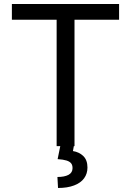

<svg xmlns="http://www.w3.org/2000/svg" viewBox="-20 -727 651 955"><path d="M39.1 -707V-628.9H261.7V0H350.6V-628.9H572.3V-707ZM347.7 -2.9H280.3L266.6 64.5C285.5 65.8 300.1 68 310.5 71.3C321 74.5 328.6 79.1 333.5 85C338.4 90.8 340.8 99 340.8 109.4C340.8 124.3 334.1 135.4 320.8 142.6C307.5 149.7 289.1 153.3 265.6 153.3L268.6 208C299.8 208 326.5 203.8 348.6 195.3C370.8 186.8 387.4 175 398.4 159.7C409.5 144.4 415 126.6 415 106.4C415 81.7 408.2 62.7 394.5 49.3C380.9 36 363.6 27.7 342.8 24.4Z"/></svg>

Font: Pretendard Variable
Style: Regular
Weight: 400
Designer: Base glyphs from Inter by Rasmus Andersson; Hangeul glyphs from Noto Sans CJK(Source Han Sans) by Jang Soo-young and Kan
Foundry: Kil Hyung-jin
Version: Version 1.309;Glyphs 3.2 (3225)